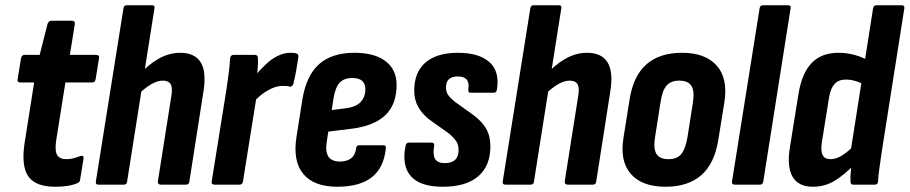

<svg xmlns="http://www.w3.org/2000/svg" viewBox="-20 -703 3463 731"><path d="M190 8Q115 8 87.5 -32Q60 -72 74 -161L110 -389H57Q45 -389 47 -401L60 -481Q63 -494 73 -494H131L161 -612Q166 -624 175 -624H254Q266 -624 265 -612L246 -494H346Q360 -494 357 -481L344 -401Q342 -389 331 -389H229L194 -169Q188 -129 197.5 -113Q207 -97 233 -97Q248 -97 260.5 -100.5Q273 -104 286 -109Q300 -113 298 -99L285 -19Q284 -8 273 -5Q256 2 235 5Q214 8 190 8Z M355 0Q343 0 345 -12L450 -671Q452 -683 462 -683H558Q571 -683 568 -671L464 -12Q463 0 452 0ZM593 0Q580 0 581 -12L632 -335Q638 -368 630 -382Q622 -396 600 -396Q580 -396 557 -383Q534 -370 507 -344L505 -414Q544 -457 584 -479.5Q624 -502 666 -502Q722 -502 744.5 -465Q767 -428 754 -351L701 -12Q700 0 688 0Z M797 0Q784 0 786 -12L843 -368Q848 -402 851.5 -430Q855 -458 856 -481Q858 -494 869 -494H951Q962 -494 962 -481Q963 -464 961 -440.5Q959 -417 956 -398L961 -362L905 -12Q903 0 892 0ZM944 -312 952 -416Q971 -438 992 -458Q1013 -478 1037 -490Q1061 -502 1086 -502Q1094 -502 1099.5 -501.5Q1105 -501 1109 -499Q1117 -497 1116 -486Q1113 -464 1108 -436Q1103 -408 1097 -384Q1093 -372 1083 -373Q1078 -375 1071.5 -375.5Q1065 -376 1056 -376Q1038 -376 1018.5 -368Q999 -360 980 -346Q961 -332 944 -312Z M1264 8Q1175 8 1134.5 -41Q1094 -90 1109 -183L1131 -323Q1146 -415 1194.5 -458.5Q1243 -502 1330 -502Q1406 -502 1448 -470Q1490 -438 1490 -380Q1490 -306 1447.5 -265Q1405 -224 1320 -213L1230 -202L1224 -163Q1218 -125 1230.5 -106.5Q1243 -88 1274 -88Q1301 -88 1317 -100.5Q1333 -113 1336 -139Q1337 -150 1348 -150H1438Q1451 -150 1449 -139Q1442 -65 1396 -28.5Q1350 8 1264 8ZM1243 -284 1298 -291Q1336 -296 1353.5 -315Q1371 -334 1371 -363Q1371 -385 1358.5 -395.5Q1346 -406 1321 -406Q1290 -406 1273.5 -388.5Q1257 -371 1250 -330Z M1666 8Q1579 8 1544 -32.5Q1509 -73 1524 -147Q1526 -160 1537 -160H1623Q1635 -160 1633 -147Q1627 -114 1636.5 -98Q1646 -82 1673 -82Q1700 -82 1713 -94.5Q1726 -107 1726 -132Q1726 -151 1717.5 -164.5Q1709 -178 1689 -195L1617 -246Q1588 -268 1572.5 -295.5Q1557 -323 1557 -358Q1557 -428 1600 -465Q1643 -502 1723 -502Q1804 -502 1843.5 -466.5Q1883 -431 1872 -363Q1871 -350 1860 -350H1773Q1761 -350 1763 -363Q1771 -412 1723 -412Q1678 -412 1678 -370Q1678 -353 1686.5 -341Q1695 -329 1714 -314L1781 -266Q1815 -241 1831 -213Q1847 -185 1847 -145Q1847 -72 1801 -32Q1755 8 1666 8Z M1904 0Q1892 0 1894 -12L1999 -671Q2001 -683 2011 -683H2107Q2120 -683 2117 -671L2013 -12Q2012 0 2001 0ZM2142 0Q2129 0 2130 -12L2181 -335Q2187 -368 2179 -382Q2171 -396 2149 -396Q2129 -396 2106 -383Q2083 -370 2056 -344L2054 -414Q2093 -457 2133 -479.5Q2173 -502 2215 -502Q2271 -502 2293.5 -465Q2316 -428 2303 -351L2250 -12Q2249 0 2237 0Z M2514 8Q2424 8 2381.5 -41Q2339 -90 2354 -180L2377 -324Q2391 -414 2441 -458Q2491 -502 2577 -502Q2665 -502 2708.5 -453.5Q2752 -405 2738 -314L2715 -172Q2701 -81 2650.5 -36.5Q2600 8 2514 8ZM2525 -97Q2557 -97 2573 -115.5Q2589 -134 2597 -178L2618 -312Q2625 -356 2612.5 -376Q2600 -396 2566 -396Q2535 -396 2518.5 -378Q2502 -360 2495 -315L2474 -181Q2467 -138 2479 -117.5Q2491 -97 2525 -97Z M2777 0Q2765 0 2767 -12L2872 -671Q2874 -683 2884 -683H2980Q2993 -683 2990 -671L2886 -12Q2884 0 2874 0Z M3075 8Q3019 8 2997 -31Q2975 -70 2988 -146L3020 -345Q3033 -425 3070.5 -463.5Q3108 -502 3172 -502Q3203 -502 3233 -494Q3263 -486 3287 -472L3272 -379Q3237 -400 3200 -400Q3173 -400 3158 -384Q3143 -368 3137 -335L3109 -161Q3104 -128 3112 -112.5Q3120 -97 3142 -97Q3163 -97 3185 -110.5Q3207 -124 3234 -151L3237 -81Q3197 -39 3159 -15.5Q3121 8 3075 8ZM3229 0Q3218 0 3218 -12Q3217 -30 3219.5 -53Q3222 -76 3224 -94L3219 -129L3304 -671Q3306 -683 3317 -683H3413Q3425 -683 3423 -671L3337 -125Q3332 -90 3328 -61.5Q3324 -33 3323 -13Q3323 0 3311 0Z"/></svg>

Font: Sofia Sans Condensed ExtraBold
Style: Italic
Weight: 800
Italic angle: -9°
Version: Version 4.100